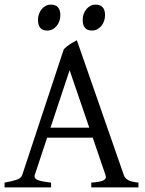

<svg xmlns="http://www.w3.org/2000/svg" viewBox="-20 -819 635 839"><path d="M370.1 -261.2 284.2 -512.2 200.7 -261.2ZM186 -217.3 131.8 -54.2Q127.4 -39.1 145.3 -32.2Q163.1 -25.4 203.1 -21V0H0V-21Q33.2 -26.9 52.5 -33.4Q71.8 -40 77.1 -54.2L258.8 -604Q270.5 -615.7 286.1 -626Q301.8 -636.2 315.9 -643.1L521 -54.2Q525.4 -40.5 539.3 -32.5Q553.2 -24.4 585 -21V0H378.9V-21Q417 -23.4 432.1 -31Q447.3 -38.6 440.9 -54.2L385.3 -217.3ZM439 -752.4Q439 -738.8 434.6 -726.6Q430.2 -714.4 422.6 -705.3Q415 -696.3 404.8 -690.9Q394.5 -685.5 382.3 -685.5Q360.4 -685.5 350.8 -697.8Q341.3 -710 341.3 -732.4Q341.3 -746.1 345.7 -758.3Q350.1 -770.5 357.9 -779.5Q365.7 -788.6 375.7 -793.7Q385.7 -798.8 397.5 -798.8Q439 -798.8 439 -752.4ZM243.7 -752.4Q243.7 -738.8 239.3 -726.6Q234.9 -714.4 227.3 -705.3Q219.7 -696.3 209.5 -690.9Q199.2 -685.5 187 -685.5Q165 -685.5 155.5 -697.8Q146 -710 146 -732.4Q146 -746.1 150.4 -758.3Q154.8 -770.5 162.6 -779.5Q170.4 -788.6 180.4 -793.7Q190.4 -798.8 202.1 -798.8Q243.7 -798.8 243.7 -752.4Z"/></svg>

Font: Gentium Plus Cyr
Style: Regular
Weight: 400
Designer: J. Victor Gaultney, Annie Olsen, Iska Routamaa, Becca Hirsbrunner
Foundry: SIL International
Version: Version 5.000